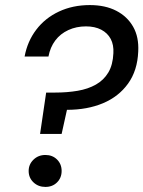

<svg xmlns="http://www.w3.org/2000/svg" viewBox="-20 -732 565 757"><path d="M138 -204 162 -367H197Q245 -367 286 -374Q327 -381 358 -398.5Q389 -416 407 -446Q425 -476 427 -522Q429 -555 416.5 -578.5Q404 -602 379 -615Q354 -628 319 -628Q281 -628 249.5 -613.5Q218 -599 198 -572.5Q178 -546 171 -509H77Q88 -569 123 -615Q158 -661 212.5 -686.5Q267 -712 334 -712Q395 -712 438.5 -689.5Q482 -667 505 -626.5Q528 -586 525 -529Q522 -454 485 -402.5Q448 -351 386 -325Q324 -299 244 -299L223 -204ZM159 5Q131 5 112 -13Q93 -31 93 -58Q93 -84 112 -102.5Q131 -121 159 -121Q187 -121 205 -103Q223 -85 223 -58Q223 -31 205 -13Q187 5 159 5Z"/></svg>

Font: DM Sans 28pt Medium
Style: Italic
Weight: 500
Italic angle: -10°
Version: Version 4.004;gftools[0.9.30]